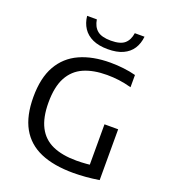

<svg xmlns="http://www.w3.org/2000/svg" viewBox="-144 -894 884 1003"><g transform="rotate(20 298.0 -392.0)"><path d="M379 5.5Q269.5 5.5 196 -26.5Q122.5 -58.5 85.2 -125.2Q48 -192 48 -296.5Q48 -403 86.5 -470.5Q125 -538 196.2 -570.2Q267.5 -602.5 365.5 -602.5Q403 -602.5 439.2 -598.2Q475.5 -594 507.5 -585.5V-517.5Q471 -527.5 437.8 -531.8Q404.5 -536 371 -536Q295.5 -536 242.2 -512.5Q189 -489 160.5 -436.5Q132 -384 132 -296Q132 -213 159 -160.8Q186 -108.5 239.5 -84.5Q293 -60.5 373 -60.5Q400 -60.5 427.8 -62.8Q455.5 -65 478.5 -69L446 -38.5V-289H522V-6.5Q484.5 -0.5 448.5 2.5Q412.5 5.5 379 5.5ZM327 -663.5Q277 -663.5 242.8 -679.2Q208.5 -695 189.8 -723.5Q171 -752 167 -790.5H221Q227 -751.5 251.2 -731.2Q275.5 -711 327 -711Q379.5 -711 403 -731.2Q426.5 -751.5 432 -790.5H486Q482 -751.5 463.5 -723Q445 -694.5 411.2 -679Q377.5 -663.5 327 -663.5Z"/></g></svg>

Font: Encode Sans SC
Style: Regular
Weight: 400
Version: Version 3.002